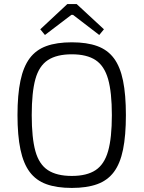

<svg xmlns="http://www.w3.org/2000/svg" viewBox="-20 -911 706 944"><path d="M333 -703Q407 -703 458 -684.5Q509 -666 540 -624.5Q571 -583 585 -514Q599 -445 599 -345Q599 -245 585 -176Q571 -107 540 -65.5Q509 -24 458 -5.5Q407 13 333 13Q259 13 208 -5.5Q157 -24 126 -65.5Q95 -107 80.5 -176Q66 -245 66 -345Q66 -445 80.5 -514Q95 -583 126 -624.5Q157 -666 208 -684.5Q259 -703 333 -703ZM333 -644Q259 -644 215.5 -615.5Q172 -587 154 -522Q136 -457 136 -345Q136 -233 154 -168Q172 -103 215.5 -74.5Q259 -46 333 -46Q407 -46 450 -74.5Q493 -103 511.5 -168Q530 -233 530 -345Q530 -457 511.5 -522Q493 -587 450 -615.5Q407 -644 333 -644ZM357 -891 491 -767 468 -739 339 -838H331L201 -739L178 -767L311 -891Z"/></svg>

Font: Exo 2 Light
Style: Regular
Weight: 300
Designer: Natanael Gama
Foundry: Natanael Gama
Version: Version 2.010